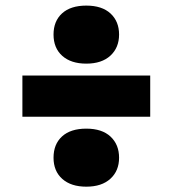

<svg xmlns="http://www.w3.org/2000/svg" viewBox="-20 -732 632 703"><path d="M296 -499Q240 -499 208 -527.5Q176 -556 176 -605.5Q176 -654.5 207.2 -683Q238.5 -711.5 296 -711.5Q353.5 -711.5 384.8 -682.5Q416 -653.5 416 -605.5Q416 -557.5 384.2 -528.2Q352.5 -499 296 -499ZM62 -304.5V-455.5H530V-304.5ZM296 -48.5Q240 -48.5 208 -77Q176 -105.5 176 -154.5Q176 -204 207.2 -232.5Q238.5 -261 296 -261Q353.5 -261 384.8 -231.8Q416 -202.5 416 -154.5Q416 -106.5 384.2 -77.5Q352.5 -48.5 296 -48.5Z"/></svg>

Font: Encode Sans Expanded Expanded ExtraBold
Style: Regular
Weight: 800
Width: 7
Designer: Multiple Designers
Foundry: Impallari Type
Version: Version 3.000; ttfautohint (v1.8.3) -l 8 -r 50 -G 200 -x 14 